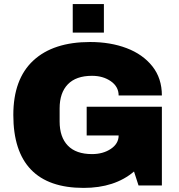

<svg xmlns="http://www.w3.org/2000/svg" viewBox="-20 -905 873 937"><path d="M45 -344Q45 -519 142.5 -609.5Q240 -700 420 -700Q519 -700 598 -670Q677 -640 723.5 -581.5Q770 -523 770 -439H559Q559 -482 521 -508.5Q483 -535 429 -535Q351 -535 311 -493.5Q271 -452 271 -376V-312Q271 -236 311 -194.5Q351 -153 429 -153Q483 -153 521 -178.5Q559 -204 559 -244H403V-384H770V0H656L634 -68Q540 12 388 12Q217 12 131 -77.5Q45 -167 45 -344ZM335 -885H487V-746H335Z"/></svg>

Font: Archivo Black
Style: Regular
Weight: 400
Designer: Hector Gatti
Foundry: Omnibus-Type
Version: Version 1.101; ttfautohint (v1.8)